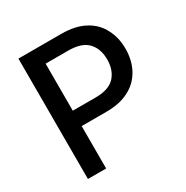

<svg xmlns="http://www.w3.org/2000/svg" viewBox="-166 -865 972 1004"><g transform="rotate(-30 319.5 -363.5)"><path d="M480 -696Q536 -666 563 -612Q591 -560 591 -492Q591 -424 563 -371Q533 -315 479 -287Q424 -256 339 -256H190V0H80V-727H339Q424 -727 480 -696ZM445 -389Q480 -428 480 -492Q480 -555 445 -593Q409 -633 327 -633H190V-349H329Q409 -349 445 -389Z"/></g></svg>

Font: Sinter Medium
Style: Regular
Weight: 500
Foundry: Adobe & rsms
Version: Version 1.000